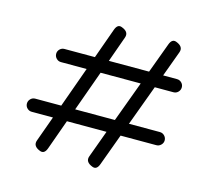

<svg xmlns="http://www.w3.org/2000/svg" viewBox="-98 -759 972 896"><g transform="rotate(15 388.0 -310.5)"><path d="M80.6 -215.8H206.1L276.4 -411.6H152.3Q139.2 -411.6 129.9 -421.1Q120.6 -430.7 120.6 -443.6Q120.6 -456.5 129.9 -465.8Q139.2 -475.1 152.3 -475.1H299.3L351.6 -621.1Q362.3 -650.9 383.3 -643.1Q421.9 -629.4 411.1 -599.6L366.7 -475.1H561L614.7 -620.6Q625.5 -650.4 647 -642.6Q685.5 -628.4 674.3 -598.6L628.9 -475.1H695.8Q709 -475.1 718.3 -465.8Q727.5 -456.5 727.5 -443.6Q727.5 -430.7 718.3 -421.1Q709 -411.6 695.8 -411.6H605.5L533.2 -215.8H682.6Q695.8 -215.8 705.1 -206.3Q714.4 -196.8 714.4 -183.8Q714.4 -170.9 704.8 -161.6Q695.3 -152.3 682.6 -152.3H509.8L453.6 0.5Q442.9 30.3 421.4 22.5Q382.8 8.3 394 -21.5L441.9 -152.3H250.5L198.7 -7.8Q188 22 166.5 14.6Q127.9 0.5 138.7 -29.3L183.1 -152.3H80.6Q67.4 -152.3 58.1 -161.6Q48.8 -170.9 48.8 -183.8Q48.8 -196.8 58.1 -206.3Q67.4 -215.8 80.6 -215.8ZM465.3 -215.8 537.6 -411.6H343.8L273.4 -215.8Z"/></g></svg>

Font: Chilanka
Style: Regular
Weight: 400
Designer: Santhosh Thottingal <santhosh.thottingal@gmail.com>
Foundry: Swathanthra Malayalam Computing(SMC)
Version: Version 1.3; 20181103